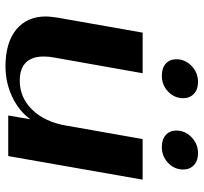

<svg xmlns="http://www.w3.org/2000/svg" viewBox="-41 -691 742 700"><g transform="rotate(90 330.0 -341.0)"><path d="M40 -138Q40 -150 44 -178L99 -490H247L190 -169Q186 -150 186 -129Q186 -86 208.5 -64Q231 -42 274 -42Q336 -42 380.5 -88Q425 -134 438 -212L487 -490H635L549 0H401L415 -81Q385 -39 333 -14.5Q281 10 222 10Q136 10 88 -29Q40 -68 40 -138ZM196 -613Q196 -645 220.5 -668.5Q245 -692 279 -692Q306 -692 322 -677Q338 -662 338 -638Q338 -606 314 -583Q290 -560 256 -560Q228 -560 212 -574.5Q196 -589 196 -613ZM456 -613Q456 -645 480.5 -668.5Q505 -692 539 -692Q566 -692 582 -677Q598 -662 598 -638Q598 -606 574 -583Q550 -560 516 -560Q488 -560 472 -574.5Q456 -589 456 -613Z"/></g></svg>

Font: Fahkwang
Style: Bold Italic
Weight: 700
Italic angle: -10°
Designer: Suppakit Chalermlarp | Katatrad Co.,Ltd.
Foundry: Cadson Demak Co.,Ltd.
Version: Version 1.000; ttfautohint (v1.6)